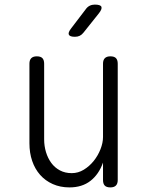

<svg xmlns="http://www.w3.org/2000/svg" viewBox="-20 -805 640 835"><path d="M428 -209V-528Q428 -544 436 -552Q444 -560 460 -560Q477 -560 484.5 -552Q492 -544 492 -528V-22Q492 -6 484 2Q476 10 460 10Q443 10 435.5 2Q428 -6 428 -22V-98Q410 -47 373.5 -18.5Q337 10 282 10Q242 10 209.5 -4.5Q177 -19 154.5 -44.5Q132 -70 120 -105Q108 -140 108 -182V-528Q108 -544 116 -552Q124 -560 140 -560Q157 -560 164.5 -552Q172 -544 172 -528V-199Q172 -170 180 -143.5Q188 -117 203 -96.5Q218 -76 240.5 -64Q263 -52 292 -52Q320 -52 344.5 -67Q369 -82 387.5 -105Q406 -128 417 -156Q428 -184 428 -209ZM306 -645Q284 -645 279.5 -654Q275 -663 289 -681L353 -765Q360 -775 370 -780Q380 -785 392 -785Q417 -785 421 -775.5Q425 -766 410 -747L343 -663Q336 -654 327 -649.5Q318 -645 306 -645Z"/></svg>

Font: Maple Mono ExtraLight
Style: Regular
Weight: 275
Monospace: yes
Designer: subframe7536
Version: Version 7.000